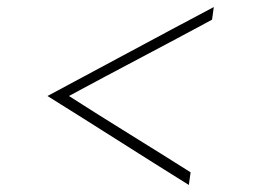

<svg xmlns="http://www.w3.org/2000/svg" viewBox="-20 -511 720 546"><path d="M522 -21Q435 -76 348.5 -129.5Q262 -183 176 -238Q278 -293 379.5 -346.5Q481 -400 583 -455L588 -491Q469 -428 351 -364.5Q233 -301 115 -238Q216 -175 316 -111.5Q416 -48 517 15Z"/></svg>

Font: Josefin Slab Thin Light
Style: Italic
Weight: 300
Italic angle: -12°
Version: Version 2.000